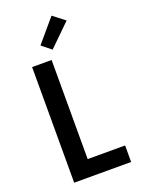

<svg xmlns="http://www.w3.org/2000/svg" viewBox="-179 -1065 858 1147"><g transform="rotate(-20 250.0 -492.0)"><path d="M86 0V-735H210V-105H448V0ZM237 -791 177 -839 300 -984 375 -926Z"/></g></svg>

Font: Iosevka SS18 Extrabold
Style: Regular
Weight: 800
Monospace: yes
Designer: Belleve Invis
Foundry: Belleve Invis
Version: Version 25.1.1; ttfautohint (v1.8.4)